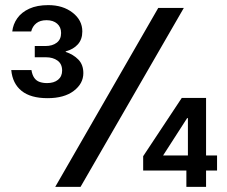

<svg xmlns="http://www.w3.org/2000/svg" viewBox="-20 -731 887 751"><path d="M166 -347Q100 -347 64.5 -375.5Q29 -404 24 -457H103Q106 -438 114 -426.5Q122 -415 135 -410.5Q148 -406 164 -406Q191 -406 207 -419Q223 -432 223 -455Q223 -481 205 -494Q187 -507 160 -507H116V-551H158Q185 -551 202 -564Q219 -577 219 -602Q219 -625 203.5 -638.5Q188 -652 162 -652Q137 -652 122 -640Q107 -628 102 -608H28Q31 -636 47.5 -659.5Q64 -683 94.5 -697Q125 -711 169 -711Q226 -711 264 -681.5Q302 -652 302 -608Q302 -577 284.5 -557.5Q267 -538 237 -530V-528Q267 -518 286.5 -498Q306 -478 306 -445Q306 -404 268.5 -375.5Q231 -347 166 -347ZM196 0 599 -700H699L295 0ZM709 0V-64H540V-120L691 -348H786V-123H829V-64H786V0ZM618 -123H715V-269H712Z"/></svg>

Font: DM Sans 36pt Medium
Style: Regular
Weight: 500
Designer: Colophon Foundry, Jonny Pinhorn
Foundry: Colophon Foundry
Version: Version 4.004;gftools[0.9.30]